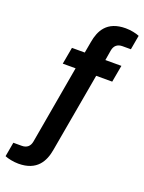

<svg xmlns="http://www.w3.org/2000/svg" viewBox="-246 -809 802 1069"><g transform="rotate(20 155.5 -274.5)"><path d="M3 182C113 182 148 113 160 44L243 -426H338L356 -526H261L271 -586C276 -615 294 -631 324 -631H374L389 -716C371 -724 337 -731 308 -731C196 -731 163 -662 151 -593L139 -526H63L45 -426H121L40 37C35 66 17 82 -13 82H-63L-78 167C-60 175 -26 182 3 182Z"/></g></svg>

Font: Archivo SemiBold
Style: Italic
Weight: 600
Italic angle: -10°
Designer: Hector Gatti
Foundry: Omnibus-Type
Version: Version 2.001